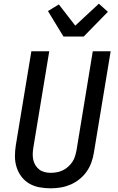

<svg xmlns="http://www.w3.org/2000/svg" viewBox="-20 -1013 640 1041"><path d="M255 8Q224 8 194 2.5Q164 -3 139 -17.5Q114 -32 96.5 -55Q79 -78 70 -106.5Q61 -135 61 -165.5Q61 -196 66 -227L150 -735H247L161 -214Q158 -196 157.5 -179Q157 -162 160.5 -146Q164 -130 172.5 -116.5Q181 -103 193.5 -93.5Q206 -84 222 -80Q238 -76 255 -76Q271 -76 288 -79Q305 -82 320.5 -89.5Q336 -97 349.5 -109Q363 -121 372.5 -135.5Q382 -150 387 -166.5Q392 -183 395 -199L483 -735H580L489 -185Q485 -159 475.5 -132.5Q466 -106 450 -83Q434 -60 411 -41.5Q388 -23 362 -12Q336 -1 309 3.5Q282 8 255 8ZM324 -815 240 -953 299 -989 388 -874 516 -993 565 -949 434 -815Z"/></svg>

Font: Iosevka Medium Extended
Style: Italic
Weight: 500
Width: 7
Italic angle: -9°
Monospace: yes
Designer: Belleve Invis
Foundry: Belleve Invis
Version: Version 32.5.0; ttfautohint (v1.8.4)